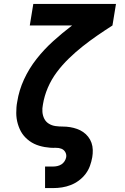

<svg xmlns="http://www.w3.org/2000/svg" viewBox="-20 -755 640 980"><path d="M210 205V95H251Q262 95 273 92.5Q284 90 293.5 84Q303 78 309.5 68Q316 58 318 47Q320 33 313 21Q306 9 293 4Q280 -1 265 -0.5Q250 0 236 -1Q222 -2 208 -4.5Q194 -7 180.5 -11Q167 -15 154.5 -21Q142 -27 131 -35Q120 -43 110.5 -52.5Q101 -62 93.5 -73Q86 -84 80.5 -96.5Q75 -109 71 -122.5Q67 -136 65 -150Q63 -164 63 -178Q63 -192 64 -206.5Q65 -221 68 -236Q77 -294 102.5 -349.5Q128 -405 166.5 -454Q205 -503 251.5 -545Q298 -587 348 -625H132L150 -735H572L554 -625Q515 -600 476.5 -573.5Q438 -547 401.5 -518Q365 -489 331 -456Q297 -423 269.5 -386Q242 -349 224 -307Q206 -265 199 -221Q195 -202 196.5 -183.5Q198 -165 206 -149Q214 -133 229.5 -123.5Q245 -114 263.5 -111.5Q282 -109 301 -109Q320 -109 338 -106Q356 -103 373 -97Q390 -91 404.5 -81Q419 -71 430 -57Q441 -43 447 -26Q453 -9 453.5 10Q454 29 451 47Q447 70 439 92Q431 114 416.5 133Q402 152 382.5 166.5Q363 181 341 189.5Q319 198 296.5 201.5Q274 205 251 205Z"/></svg>

Font: Iosevka Curly Slab XBdExObl
Style: Regular
Weight: 800
Width: 7
Italic angle: -9°
Monospace: yes
Designer: Belleve Invis
Foundry: Belleve Invis
Version: Version 11.1.0; ttfautohint (v1.8.3)